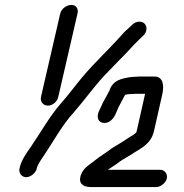

<svg xmlns="http://www.w3.org/2000/svg" viewBox="-20 -724 745 778"><path d="M86 -6C104 -6 125 -23 129 -41L131 -49C139 -67 150 -82 162 -100C197 -152 234 -220 276 -265C319 -314 361 -373 404 -419L441 -457C453 -470 466 -483 479 -496C503 -520 520 -541 543 -563L560 -579C577 -595 577 -616 566 -628C554 -641 530 -638 516 -624L499 -608C486 -597 475 -585 464 -572C415 -518 362 -469 314 -412C286 -379 255 -336 226 -304C181 -253 143 -184 103 -126C88 -106 66 -72 61 -49L59 -41C55 -23 68 -6 86 -6ZM348 34H613C631 34 652 17 656 -1C660 -19 647 -36 629 -36H417C428 -44 442 -52 453 -60C470 -74 489 -84 509 -96C547 -122 591 -137 604 -193L637 -339C646 -377 642 -414 605 -414H555C547 -414 538 -414 530 -413C521 -413 512 -412 505 -411C470 -405 440 -398 426 -364C424 -355 418 -349 414 -339L404 -321C394 -304 391 -293 383 -278C371 -254 374 -233 394 -227C418 -220 438 -240 447 -259L454 -275L459 -287C467 -303 479 -325 487 -340L498 -342C503 -343 509 -343 516 -343C524 -344 531 -344 538 -344H568L534 -193C534 -191 533 -189 531 -186L521 -178C508 -170 493 -161 480 -152C459 -138 438 -128 418 -112C406 -103 391 -94 380 -86C371 -78 347 -61 338 -54C324 -43 314 -33 307 -13C297 19 316 34 348 34ZM224 -669 146 -331C142 -312 155 -296 174 -296C193 -296 212 -312 216 -331L294 -669C299 -689 288 -704 269 -704C250 -704 229 -689 224 -669Z"/></svg>

Font: Electronic
Style: BdIt
Weight: 700
Version: Version 1.011